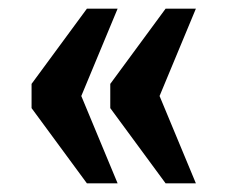

<svg xmlns="http://www.w3.org/2000/svg" viewBox="-20 -492 526 444"><path d="M363 -68 235 -242V-298L363 -472H433L349 -270L433 -68ZM181 -68 53 -242V-298L181 -472H252L168 -270L252 -68Z"/></svg>

Font: Noto Serif Thai ExtraCondensed Black
Style: Regular
Weight: 900
Width: 2
Designer: Monotype Design Team
Foundry: Monotype Imaging Inc.
Version: Version 2.002; ttfautohint (v1.8.4.7-5d5b)